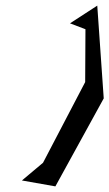

<svg xmlns="http://www.w3.org/2000/svg" viewBox="-20 -808 389 683"><path d="M58 -166 177 -145 349 -458 326 -788 229 -725 284 -704 283 -516 133 -229Z"/></svg>

Font: bitstorm
Style: maxcnobl
Weight: 400
Version: Version 0.2